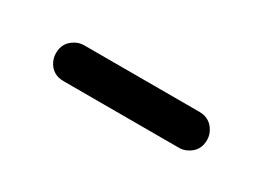

<svg xmlns="http://www.w3.org/2000/svg" viewBox="-20 -378 373 272"><g transform="rotate(30 166.5 -241.5)"><path d="M72.3 -211.9Q53.7 -211.9 45.9 -228Q43 -234.4 43 -241.2Q43 -258.8 58.6 -267.1Q64.9 -270.5 72.3 -270.5H260.7Q278.3 -270.5 286.6 -254.9Q290 -248.5 290 -241.2Q290 -222.7 273.4 -214.8Q267.6 -211.9 260.7 -211.9Z"/></g></svg>

Font: Masterpiece Uni Round
Style: Regular
Weight: 400
Designer: Co Toe
Foundry: Masterpiece
Version: Version 0.1